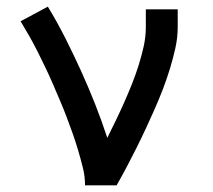

<svg xmlns="http://www.w3.org/2000/svg" viewBox="-20 -558 640 578"><path d="M236 0Q236 -27 229.5 -53Q223 -79 215.5 -104.5Q208 -130 199 -155.5Q190 -181 180.5 -206Q171 -231 160.5 -255.5Q150 -280 139.5 -304.5Q129 -329 117.5 -353Q106 -377 94 -401Q82 -425 69 -448Q56 -471 42 -494L124 -538Q152 -492 176.5 -443.5Q201 -395 223.5 -345.5Q246 -296 266 -245.5Q286 -195 303 -143Q316 -169 329 -196Q342 -223 354 -250Q366 -277 377 -304.5Q388 -332 397 -360.5Q406 -389 412.5 -418Q419 -447 419 -477V-530H515V-477Q515 -445 508 -413.5Q501 -382 491.5 -351Q482 -320 470.5 -290Q459 -260 446 -230.5Q433 -201 419.5 -172Q406 -143 391.5 -114Q377 -85 362 -56.5Q347 -28 331 0Z"/></svg>

Font: Iosevka Curly Medium Extended
Style: Regular
Weight: 500
Width: 7
Monospace: yes
Designer: Belleve Invis
Foundry: Belleve Invis
Version: Version 11.1.0; ttfautohint (v1.8.3)